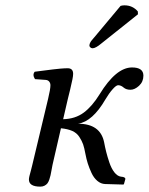

<svg xmlns="http://www.w3.org/2000/svg" viewBox="-20 -693 560 723"><path d="M424.8 -372.1Q417.5 -372.1 404.1 -356.9Q390.6 -341.8 377 -318.8Q328.6 -235.4 273.9 -227.1Q357.9 -227.1 372.1 -157.2Q375.5 -138.7 379.9 -121.1Q384.3 -103.5 391.8 -81.1Q399.4 -58.6 410.6 -44.2Q421.9 -29.8 435.1 -27.8L441.9 -26.9Q452.1 -24.9 452.1 -19L446.8 0L444.8 2L376 0Q359.9 -0.5 346.4 -12Q333 -23.4 324.5 -42Q315.9 -60.5 310.5 -77.6Q305.2 -94.7 301.8 -112.8Q297.4 -136.7 293 -149.4Q288.1 -163.1 278.6 -177.7Q269 -192.4 252 -200Q234.9 -207.5 209.5 -210L177.7 -71.8Q176.3 -64.9 174.1 -52.7Q171.9 -40.5 170.4 -33.4Q168.9 -26.4 165.8 -17.1Q162.6 -7.8 158.7 -2.7Q154.8 2.4 147.9 6.1Q141.1 9.8 131.8 9.8Q88.9 9.8 88.9 -17.1Q88.9 -21.5 90.8 -30Q92.8 -38.6 96.7 -52.2L101.6 -71.8L161.1 -320.8Q169.9 -357.4 169.9 -372.1Q169.9 -379.9 165.3 -385.7Q160.6 -391.6 151.9 -392.1L111.8 -395Q101.1 -411.6 110.8 -422.9L144.5 -427.2L179.2 -431.6Q191.4 -433.1 207.5 -434.6Q223.6 -436 234.9 -436Q255.4 -436 255.4 -415Q255.4 -407.2 252.7 -394Q250 -380.9 244.1 -355.5L235.4 -320.3L217.8 -244.1Q263.2 -245.1 295.4 -269Q327.1 -292.5 355 -337.9Q417 -439 477.1 -439Q520 -439 520 -408.2Q520 -385.3 503.7 -370.1Q487.3 -355 471.2 -355Q455.1 -355 445.3 -363.5Q435.5 -372.1 424.8 -372.1ZM434.1 -670.9Q440.9 -672.9 448.7 -672.9Q479.5 -672.9 499 -649.9L499.5 -639.2L362.3 -529.8Q340.3 -511.2 328.6 -511.2Q323.2 -511.2 319.6 -515.1Q315.9 -519 316.9 -523.9Q317.4 -526.4 317.9 -528.3Q318.4 -530.3 319.6 -532.2Q320.8 -534.2 321.3 -535.4Q321.8 -536.6 323.7 -539.1Q325.7 -541.5 326.7 -542.5Q327.6 -543.5 330.3 -546.9Q333 -550.3 334.5 -551.8Z"/></svg>

Font: Linux Libertine G
Style: Italic
Weight: 400
Italic angle: -12°
Designer: Philipp H. Poll
Foundry: Philipp H. Poll
Version: Version 5.1.3